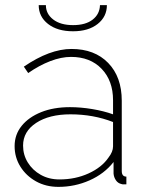

<svg xmlns="http://www.w3.org/2000/svg" viewBox="-20 -719 570 749"><path d="M37 -149Q37 -194 64.5 -228Q92 -262 140.5 -281.5Q189 -301 253 -301Q295 -301 340 -293.5Q385 -286 421 -273V-328Q421 -404 376.5 -450.5Q332 -497 257 -497Q219 -497 176 -480.5Q133 -464 90 -434L73 -459Q174 -528 259 -528Q349 -528 402 -473.5Q455 -419 455 -326V-52Q455 -30 473 -30V0Q458 1 454 -1Q440 -4 432 -16Q424 -28 423 -42V-87Q387 -41 329.5 -15.5Q272 10 208 10Q159 10 120.5 -11.5Q82 -33 59.5 -69Q37 -105 37 -149ZM403 -104Q421 -127 421 -148V-243Q344 -273 255 -273Q172 -273 121 -239.5Q70 -206 70 -151Q70 -115 88.5 -85Q107 -55 139 -37Q171 -19 212 -19Q274 -19 325.5 -42.5Q377 -66 403 -104ZM265 -597Q204 -597 167.5 -625.5Q131 -654 131 -699H159Q159 -665 187.5 -643Q216 -621 265 -621Q314 -621 341.5 -642.5Q369 -664 370 -699H397Q397 -654 361 -625.5Q325 -597 265 -597Z"/></svg>

Font: Raleway ExtraLight
Style: Regular
Weight: 200
Designer: Matt McInerney, Pablo Impallari, Rodrigo Fuenzalida
Foundry: Matt McInerney, Pablo Impallari, Rodrigo Fuenzalida
Version: Version 4.026